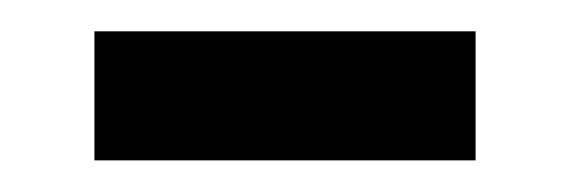

<svg xmlns="http://www.w3.org/2000/svg" viewBox="-20 -329 362 122"><path d="M40 -227.1V-309.1H282.2V-227.1Z"/></svg>

Font: Noto Sans Khmer UI
Style: Regular
Weight: 400
Designer: Danh Hong
Foundry: Danh Hong
Version: Version 1.03